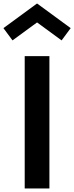

<svg xmlns="http://www.w3.org/2000/svg" viewBox="-75 -1068 421 1088"><path d="M205 0H65V-750H205ZM135 -940.9 -4.1 -839.1 -55.5 -908.6 135 -1048.2 325.5 -908.6 274.1 -839.1Z"/></svg>

Font: Spartan MB
Style: Bold
Weight: 700
Designer: Matt Bailey, Mirko Velimirovic
Foundry: Matt Bailey
Version: Version 1.005